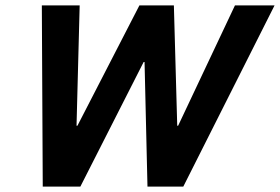

<svg xmlns="http://www.w3.org/2000/svg" viewBox="-20 -695 1042 715"><path d="M139.2 0 135.8 -675H276.7L265 -226.7H268.3L499.2 -675H627.5L640 -226.7H643.3L855 -675H1002.5L662.5 0H529.2L518.3 -464.2H515L279.2 0Z"/></svg>

Font: Funnel Sans
Style: Bold Italic
Weight: 700
Italic angle: -14.036°
Designer: NORD ID, Kristian Moeller
Foundry: Dicotype
Version: Version 1.000